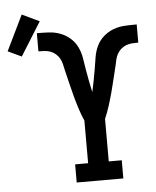

<svg xmlns="http://www.w3.org/2000/svg" viewBox="-197 -879 753 927"><g transform="rotate(-5 180.0 -415.5)"><path d="M137 0V-88H200V-294Q187 -324 177 -355.5Q167 -387 158.5 -418.5Q150 -450 142.5 -482Q135 -514 127 -546Q124 -561 120.5 -575.5Q117 -590 110 -602.5Q103 -615 91.5 -625Q80 -635 66.5 -640Q53 -645 38 -646Q23 -647 8 -647V-735H10Q38 -735 66.5 -733.5Q95 -732 121.5 -722Q148 -712 169.5 -693Q191 -674 203 -648.5Q215 -623 219.5 -595Q224 -567 228.5 -539Q233 -511 238.5 -483.5Q244 -456 250 -428Q256 -456 261.5 -483.5Q267 -511 271.5 -539Q276 -567 280.5 -595Q285 -623 297 -648.5Q309 -674 330.5 -693Q352 -712 378.5 -722Q405 -732 433.5 -733.5Q462 -735 490 -735H492V-647Q477 -647 462 -646Q447 -645 433.5 -640Q420 -635 408.5 -625Q397 -615 390 -602.5Q383 -590 379.5 -575.5Q376 -561 373 -546Q365 -514 357.5 -482Q350 -450 341.5 -418.5Q333 -387 323 -355.5Q313 -324 300 -294V-88H363V0ZM-74 -629 -140 -660 -57 -831 27 -791Z"/></g></svg>

Font: Iosevka Slab Semibold
Style: Regular
Weight: 600
Monospace: yes
Designer: Belleve Invis
Foundry: Belleve Invis
Version: Version 11.1.1; ttfautohint (v1.8.3)